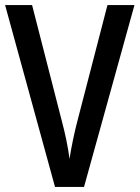

<svg xmlns="http://www.w3.org/2000/svg" viewBox="-20 -734 548 754"><path d="M508 -714 310 0H196L0 -714H106L223 -258Q232 -225 240.5 -184Q249 -143 253 -110Q258 -143 266.5 -184Q275 -225 284 -259L402 -714Z"/></svg>

Font: Noto Sans Ethiopic Condensed Medium
Style: Regular
Weight: 500
Width: 3
Designer: Monotype Design Team
Foundry: Monotype Imaging Inc.
Version: Version 2.102; ttfautohint (v1.8.4.7-5d5b)